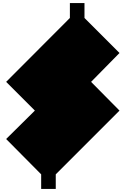

<svg xmlns="http://www.w3.org/2000/svg" viewBox="-20 -1020 820 1250"><path d="M758 -300 343 115V210H248V115L20 -115L207 -300L20 -487L435 -903V-1000H530V-903L758 -675L573 -487L758 -300Z"/></svg>

Font: El Pececito
Style: Regular
Weight: 400
Designer: deFharo
Foundry: deFharo
Version: El Pececito Version 1.000